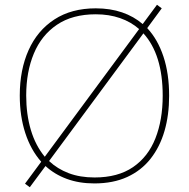

<svg xmlns="http://www.w3.org/2000/svg" viewBox="-20 -760 794 806"><path d="M690 -358Q690 -277 670.5 -210Q651 -143 612 -93.5Q573 -44 514 -17Q455 10 376 10Q312 10 260.5 -9Q209 -28 171 -63L105 26L85 11L153 -81Q109 -131 86 -202Q63 -273 63 -359Q63 -467 100 -549.5Q137 -632 208.5 -678.5Q280 -725 382 -725Q443 -725 492.5 -708Q542 -691 579 -659L639 -740L659 -725L598 -642Q642 -595 666 -523Q690 -451 690 -358ZM663 -358Q663 -531 582 -620L186 -84Q221 -51 268.5 -33Q316 -15 377 -15Q475 -15 538.5 -58.5Q602 -102 632.5 -179.5Q663 -257 663 -358ZM90 -359Q90 -280 109.5 -214.5Q129 -149 168 -102L564 -638Q530 -668 484 -684Q438 -700 382 -700Q284 -700 219 -656Q154 -612 122 -535Q90 -458 90 -359Z"/></svg>

Font: Noto Sans Hebrew Thin
Style: Regular
Weight: 250
Designer: Monotype Design Team
Foundry: Monotype Imaging Inc.
Version: Version 2.003